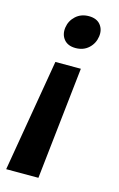

<svg xmlns="http://www.w3.org/2000/svg" viewBox="-113 -586 505 815"><g transform="rotate(15 140.0 -179.0)"><path d="M152.3 -392.6Q118.2 -392.6 101.1 -413.6Q84 -434.6 88.4 -465.8Q92.8 -496.1 115.7 -517.1Q138.7 -538.1 172.9 -538.1Q207.5 -538.1 224.4 -517.1Q241.2 -496.1 236.8 -465.8Q232.4 -434.6 209.7 -413.6Q187 -392.6 152.3 -392.6ZM85.4 -313.5H197.3L143.1 180.2H1.5Z"/></g></svg>

Font: Robert Sans ExtraBold
Style: Italic
Weight: 800
Italic angle: -8°
Designer: Christian Robertson (extended by Adam Twardoch)
Foundry: Google
Version: Version 12.135;April 2, 2019;FontCreator 11.5.0.2425 64-bit;